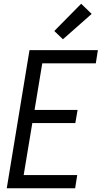

<svg xmlns="http://www.w3.org/2000/svg" viewBox="-20 -1002 541 1022"><path d="M16 0 137 -735H501L490 -665H205L164 -417H393L381 -347H152L106 -70H391L380 0ZM315 -793 269 -837 412 -982 468 -928Z"/></svg>

Font: Iosevka Curly
Style: Italic
Weight: 400
Italic angle: -9°
Monospace: yes
Designer: Belleve Invis
Foundry: Belleve Invis
Version: Version 22.1.2; ttfautohint (v1.8.4)